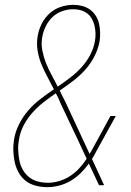

<svg xmlns="http://www.w3.org/2000/svg" viewBox="-20 -763 540 791"><path d="M175 8Q150 8 127 2Q104 -4 86.5 -17.5Q69 -31 57.5 -51Q46 -71 41 -93.5Q36 -116 35 -140Q34 -164 38 -189Q43 -220 58.5 -251Q74 -282 96.5 -308Q119 -334 146.5 -355Q174 -376 202 -395Q189 -421 175.5 -446Q162 -471 151 -497.5Q140 -524 135 -553.5Q130 -583 135 -613Q139 -639 151 -663.5Q163 -688 183.5 -707Q204 -726 230 -734.5Q256 -743 282 -743Q301 -743 318.5 -738.5Q336 -734 350.5 -723.5Q365 -713 374.5 -698Q384 -683 388 -665.5Q392 -648 392.5 -629Q393 -610 390 -591Q384 -560 368.5 -530Q353 -500 330.5 -475Q308 -450 281 -429.5Q254 -409 226 -390Q232 -378 237.5 -366.5Q243 -355 249 -344L349 -129Q352 -134 355.5 -139.5Q359 -145 362 -151L435 -285H457L378 -142Q374 -134 369 -125Q364 -116 359 -108L409 0H388L346 -89Q331 -68 312 -49.5Q293 -31 271 -18Q249 -5 224 1.5Q199 8 175 8ZM218 -406Q244 -424 269 -443Q294 -462 315.5 -485.5Q337 -509 351.5 -536.5Q366 -564 371 -593Q374 -610 373.5 -626Q373 -642 369.5 -657Q366 -672 358.5 -685.5Q351 -699 339 -708Q327 -717 312.5 -721Q298 -725 281 -725Q259 -725 236 -717Q213 -709 196 -692.5Q179 -676 168.5 -654.5Q158 -633 154 -610Q149 -582 154.5 -554.5Q160 -527 170 -502Q180 -477 193 -453.5Q206 -430 218 -406ZM178 -10Q200 -10 223.5 -17Q247 -24 267.5 -37Q288 -50 305 -68Q322 -86 335 -106L337 -109L297 -195L230 -336Q226 -347 221 -357.5Q216 -368 210 -379Q184 -361 158.5 -341Q133 -321 112 -297Q91 -273 76.5 -244.5Q62 -216 58 -186Q54 -165 55 -143.5Q56 -122 60 -101.5Q64 -81 74 -63.5Q84 -46 99.5 -33.5Q115 -21 135.5 -15.5Q156 -10 178 -10Z"/></svg>

Font: Iosevka SS18 Thin
Style: Italic
Weight: 100
Italic angle: -9°
Monospace: yes
Designer: Belleve Invis
Foundry: Belleve Invis
Version: Version 25.1.1; ttfautohint (v1.8.4)